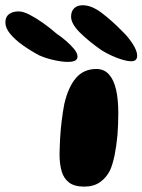

<svg xmlns="http://www.w3.org/2000/svg" viewBox="-196 -689 542 732"><path d="M125.5 22.5Q88 22.5 67.5 7Q47 -8.5 39 -36.2Q31 -64 31 -100.5Q31 -114.5 31.8 -129.8Q32.5 -145 33.2 -161Q34 -177 35.5 -193.5Q37 -210 39 -226.5Q41 -243 43.5 -259.8Q46 -276.5 49 -292Q64 -357 93.5 -391.5Q123 -426 171.5 -426Q201 -426 219.5 -405.2Q238 -384.5 246.5 -347.2Q255 -310 255 -259Q255 -237 254.2 -215.5Q253.5 -194 251.8 -173.8Q250 -153.5 247.2 -134.2Q244.5 -115 241 -97.8Q237.5 -80.5 233 -65.5Q228.5 -50.5 223 -38.5Q208.5 -10.5 184.5 6Q160.5 22.5 125.5 22.5ZM61.5 -453Q41 -453 10.2 -459.8Q-20.5 -466.5 -46.5 -478Q-79.5 -495.5 -109 -516.5Q-138.5 -537.5 -157 -559.8Q-175.5 -582 -175.5 -603.5Q-175.5 -624.5 -161.8 -635Q-148 -645.5 -125 -645.5Q-107.5 -645.5 -82.8 -632.8Q-58 -620 -31 -600.8Q-4 -581.5 20 -560.5Q38 -548.5 56.2 -532.8Q74.5 -517 87 -501.5Q99.5 -486 99.5 -473.5Q99.5 -463.5 91 -458.2Q82.5 -453 61.5 -453ZM304 -455.5Q290 -455.5 270 -461.5Q250 -467.5 229 -477.2Q208 -487 191 -497.5Q141 -532.5 108 -565.5Q75 -598.5 75 -625.5Q75 -646 86.8 -657.5Q98.5 -669 119.5 -669Q153 -669 191.2 -640.2Q229.5 -611.5 271.5 -568.5Q293 -548 310 -521.5Q327 -495 327 -476.5Q327 -467 321.8 -461.2Q316.5 -455.5 304 -455.5Z"/></svg>

Font: Gluten SemiBold
Style: Regular
Weight: 600
Designer: Tyler Finck
Foundry: Etcetera Type Company
Version: Version 1.300